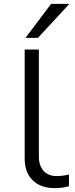

<svg xmlns="http://www.w3.org/2000/svg" viewBox="-20 -960 387 988"><path d="M260 8Q189 8 148 -32.5Q107 -73 107 -144V-705H180V-153Q180 -123 191 -100.5Q202 -78 222.5 -66Q243 -54 271 -54Q286 -54 302 -56Q318 -58 335 -62V-2Q318 3 300 5.5Q282 8 260 8ZM111 -765 243 -940H337L175 -765Z"/></svg>

Font: Nunito Sans 7pt SemiExpanded Light
Style: Regular
Weight: 300
Width: 6
Designer: Vernon Adams
Foundry: Vernon Adams
Version: Version 3.101;gftools[0.9.27]